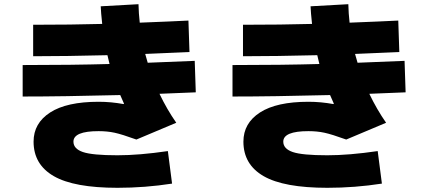

<svg xmlns="http://www.w3.org/2000/svg" viewBox="-20 -835 2040 915"><path d="M88 -375V-525Q328 -525 502 -530Q498 -544 492 -572Q294 -567 138 -567V-717Q320 -717 467 -721Q461 -777 460 -805L640 -815Q641 -771 646 -727Q802 -733 878 -737L883 -587Q878 -587 672 -578L684 -536Q834 -542 908 -545L913 -395Q856 -392 740 -388Q776 -313 820 -250L630 -170Q561 -195 526 -202.5Q491 -210 450 -210Q330 -210 330 -160Q330 -126 375 -110.5Q420 -95 540 -95Q643 -95 780 -115L800 40Q671 60 540 60Q333 60 236.5 4.5Q140 -51 140 -160Q140 -248 219 -299Q298 -350 450 -350Q509 -350 569 -339L571 -341Q565 -354 553 -382Q280 -375 88 -375Z M1088 -375V-525Q1328 -525 1502 -530Q1498 -544 1492 -572Q1294 -567 1138 -567V-717Q1320 -717 1467 -721Q1461 -777 1460 -805L1640 -815Q1641 -771 1646 -727Q1802 -733 1878 -737L1883 -587Q1878 -587 1672 -578L1684 -536Q1834 -542 1908 -545L1913 -395Q1856 -392 1740 -388Q1776 -313 1820 -250L1630 -170Q1561 -195 1526 -202.5Q1491 -210 1450 -210Q1330 -210 1330 -160Q1330 -126 1375 -110.5Q1420 -95 1540 -95Q1643 -95 1780 -115L1800 40Q1671 60 1540 60Q1333 60 1236.5 4.5Q1140 -51 1140 -160Q1140 -248 1219 -299Q1298 -350 1450 -350Q1509 -350 1569 -339L1571 -341Q1565 -354 1553 -382Q1280 -375 1088 -375Z"/></svg>

Font: M PLUS 1p Black
Style: Regular
Weight: 900
Version: Version 1.061